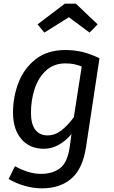

<svg xmlns="http://www.w3.org/2000/svg" viewBox="-20 -812 620 1048"><path d="M523 -494 450 -12Q432 109 370 162.5Q308 216 209 216Q162 216 113.5 202Q65 188 27 165L62 95Q91 112 128.5 124.5Q166 137 204 137Q267 137 308 106Q349 75 361 -13L370 -80Q339 -43 300.5 -21.5Q262 0 220 0Q141 0 96 -53.5Q51 -107 51 -198Q51 -283 81 -361Q111 -439 175 -489Q239 -539 337 -539Q387 -539 431.5 -528Q476 -517 523 -494ZM149 -197Q149 -134 173 -103.5Q197 -73 239 -73Q279 -73 313.5 -99Q348 -125 383 -172L426 -449Q403 -458 383 -462Q363 -466 337 -466Q274 -466 231.5 -427Q189 -388 169 -326.5Q149 -265 149 -197ZM185 -679 334 -792H394L513 -679L469 -634L356 -718L222 -634Z"/></svg>

Font: Fira Sans
Style: Italic
Weight: 400
Italic angle: -8°
Designer: bBox Type GmbH & Carrois Corporate GbR & Edenspiekermann AG
Foundry: bBox Type GmbH & Carrois Corporate GbR & Edenspiekermann AG
Version: Version 4.301